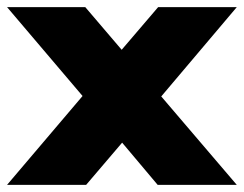

<svg xmlns="http://www.w3.org/2000/svg" viewBox="-31 -520 686 540"><path d="M635 -500 422.5 -248.8 635 0H412.5L312.5 -118.8L211.2 0H-11.2L201.2 -250L-11.2 -500H208.8L311.2 -380L413.8 -500Z"/></svg>

Font: Now Alt Black
Style: Regular
Weight: 900
Designer: Alfredo Marco Pradil
Foundry: Alfredo Marco Pradil
Version: Version 1.002;PS 001.002;hotconv 1.0.88;makeotf.lib2.5.64775